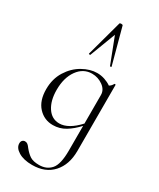

<svg xmlns="http://www.w3.org/2000/svg" viewBox="-249 -806 963 1163"><g transform="rotate(30 232.5 -224.5)"><path d="M388 -392V70Q388 166 336 223.5Q284 281 192 281Q133 281 96.5 259Q60 237 60 206Q60 192 67.5 185Q75 178 85 178Q96 178 104 184.5Q112 191 122 205Q143 231 165 245.5Q187 260 229 260Q281 260 311.5 225Q342 190 342 94V-79Q306 -39 266.5 -15Q227 9 180 9Q119 9 78 -35.5Q37 -80 37 -160Q37 -232 71 -286.5Q105 -341 156.5 -370Q208 -399 257 -399Q284 -399 309.5 -390.5Q335 -382 355 -368Q371 -377 379 -394Q380 -395 384 -394.5Q388 -394 388 -392ZM342 -95V-295Q342 -331 308 -355.5Q274 -380 232 -380Q171 -380 132.5 -326.5Q94 -273 94 -188Q94 -113 125 -66Q156 -19 209 -19Q272 -19 342 -95ZM302 -474 233 -653 165 -474Q165 -472 161 -472Q158 -472 155.5 -473.5Q153 -475 154 -476L222 -725Q223 -730 233 -730Q244 -730 245 -725L312 -476Q314 -474 308.5 -472.5Q303 -471 302 -474Z"/></g></svg>

Font: Cormorant Infant Light
Style: Regular
Weight: 300
Designer: Christian Thalmann (Catharsis Fonts)
Version: Version 3.000